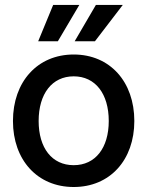

<svg xmlns="http://www.w3.org/2000/svg" viewBox="-20 -749 600 781"><path d="M279.8 11.7C427.2 11.7 526.4 -98.1 526.4 -256.8C526.4 -416.5 427.2 -527.3 279.8 -527.3C132.3 -527.3 32.7 -416.5 32.7 -256.8C32.7 -98.1 132.3 11.7 279.8 11.7ZM279.8 -77.1C191.4 -77.1 137.2 -147 137.2 -256.8C137.2 -367.7 191.9 -438.5 279.8 -438.5C367.7 -438.5 422.4 -367.7 422.4 -256.8C422.4 -147.5 368.2 -77.1 279.8 -77.1ZM283.7 -581.1H366.2L479.5 -729H370.1ZM135.3 -581.1H215.3L302.7 -729H196.3Z"/></svg>

Font: Inteeer Medium
Style: Regular
Weight: 500
Designer: Rasmus Andersson
Foundry: rsms
Version: Version 4.001;Glyphs 3.4 (3402)